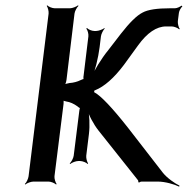

<svg xmlns="http://www.w3.org/2000/svg" viewBox="-20 -680 703 719"><path d="M273 -77H280C289 -77 304 -71 308 -66L310 -68C306 -73 302 -88 303 -97L313 -178C317 -210 315 -252 309 -274L306 -273C311 -251 330 -215 349 -191L496 -6C498 -5 498 1 498 2L501 4C502 2 507 0 510 0H571C598 0 633 10 651 19L652 15C635 7 606 -13 590 -33L459 -202C400 -277 358 -321 334 -334C333 -334 330 -336 330 -335L332 -333C333 -333 332 -337 333 -338C333 -339 334 -343 333 -344L331 -340C331 -340 335 -342 336 -342C371 -356 407 -388 444 -437L497 -510C531 -557 566 -581 602 -581H623C632 -581 647 -575 651 -570L653 -572C649 -577 645 -592 646 -601L650 -632C651 -640 658 -652 663 -656L660 -659C655 -655 643 -649 635 -649H617C569 -649 534 -644 514 -633C492 -622 465 -595 433 -554L386 -493C359 -460 332 -415 320 -387L323 -385C336 -413 348 -464 353 -503L358 -544C359 -553 367 -568 372 -573L371 -575C365 -570 349 -564 340 -564H333C324 -564 310 -570 306 -575L303 -573C308 -568 312 -553 311 -544L293 -396C292 -393 292 -382 294 -381L296 -384C294 -385 285 -382 282 -380C270 -374 255 -370 240 -369C233 -368 222 -365 218 -362L221 -359C225 -363 228 -374 229 -381L259 -629C260 -638 268 -653 274 -658L272 -660C266 -655 251 -649 242 -649H185C176 -649 161 -655 157 -660L155 -658C159 -653 163 -638 162 -629L87 -20C86 -11 79 4 73 9L75 11C80 6 96 0 105 0H162C171 0 185 6 190 11L192 9C188 4 183 -11 184 -20L218 -291C218 -296 219 -306 217 -309L214 -306C215 -303 223 -301 228 -300C242 -298 256 -292 271 -281C272 -279 281 -274 283 -274L281 -278C279 -277 277 -268 277 -265L256 -97C255 -88 247 -73 241 -68L243 -66C249 -71 264 -77 273 -77Z"/></svg>

Font: Gamestation Storm Oblique 
Style: Italic
Weight: 400
Designer: Jonas Hecksher
Foundry: Jonas Hecksher, Playtypeª, e-types AS
Version: Version 1.003